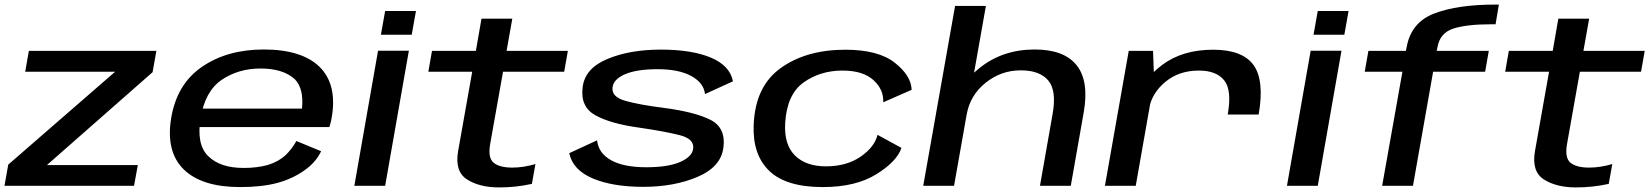

<svg xmlns="http://www.w3.org/2000/svg" viewBox="-24 -811 7203 838"><path d="M-4.5 0H561L577.5 -90.5H182L182.5 -92L642 -496L658.5 -589H102L86 -498H478.5L478 -497.5L12 -92.5Z M1024.5 5.5 1039.5 -78Q936.5 -78 885 -129.5Q832.5 -180 851.5 -294.5Q870.5 -412.5 943.5 -462.5Q1017 -512 1112.5 -512Q1211 -512 1262 -466Q1303 -425 1294 -337H845.5L831.5 -256.5H1413.5Q1420 -275 1423.5 -296.5Q1449 -441 1371.5 -518.5Q1293.5 -595 1127 -595Q967.5 -595 857 -519Q747.5 -443.5 723 -295Q699 -148.5 778.5 -71Q857.5 5.5 1024.5 5.5ZM1039.5 -78 1024.5 5.5Q1119 5.5 1186 -12.5Q1251.5 -30 1304 -67Q1355 -102.5 1377.5 -151L1269.5 -195.5Q1250 -160 1221 -132.5Q1190.5 -105 1145 -91Q1098.5 -78 1039.5 -78Z M1522.5 0H1657L1760.5 -589.5H1626ZM1657 -763 1638.5 -659.5H1773L1791.5 -763Z M2154.5 7Q2228.5 7 2297.5 -8.5L2313 -95Q2260.5 -79.5 2211.5 -79.5Q2157 -79.5 2130.8 -100.5Q2104.5 -121.5 2115.5 -183L2171.5 -498H2438.5L2454.5 -589H2187L2212 -729.5H2077.5L2053 -589H1861.5L1845.5 -498H2037L1975.5 -151.5Q1960 -62.5 2014.5 -27.8Q2069 7 2154.5 7Z M2783.5 4.5Q2918.5 4.5 3021 -39.2Q3123.5 -83 3133.5 -168Q3144.5 -253.5 3076.8 -288Q3009 -322.5 2871 -340.5Q2767 -353.5 2705.8 -370.8Q2644.5 -388 2649.5 -429Q2653 -465 2704 -487Q2755 -509 2845.5 -509Q2939 -509 2993.2 -479.2Q3047.5 -449.5 3053 -400.5L3175 -456Q3162 -524.5 3078.8 -559.5Q2995.5 -594.5 2860 -594.5Q2725 -594.5 2626.8 -553.5Q2528.5 -512.5 2519 -430Q2508 -344.5 2575.2 -307.5Q2642.5 -270.5 2768.5 -253.5Q2878 -237.5 2942.2 -221.2Q3006.5 -205 3001.5 -163Q2997.5 -127 2944.5 -104Q2891.5 -81 2797 -81Q2698 -81 2643 -111.8Q2588 -142.5 2582 -198.5L2460.5 -142.5Q2476 -69 2563.2 -32.2Q2650.5 4.5 2783.5 4.5Z M3567.5 5.5Q3710.5 5.5 3800.8 -50.5Q3891 -106.5 3910.5 -165.5L3806 -222.5Q3793 -169 3731.8 -127Q3670.5 -85 3581 -85Q3493 -85 3445.2 -132.8Q3397.5 -180.5 3403 -274Q3410.5 -399 3483.2 -451Q3556 -503 3653 -503Q3742 -503 3787.8 -461.8Q3833.5 -420.5 3831 -364.5L3955 -419Q3953 -481 3881 -537.5Q3809 -594 3665.5 -594Q3495 -594 3383.5 -514Q3272 -434 3265.5 -266Q3260 -136.5 3333.2 -65.5Q3406.5 5.5 3567.5 5.5Z M4005.5 0H4140L4279 -785H4144.5ZM4515 0H4649.5L4706 -320.5Q4730 -457 4675.2 -526Q4620.5 -595 4492 -595Q4352 -595 4251.8 -514.5Q4151.5 -434 4137.5 -355.5L4195 -310.5Q4210 -395.5 4277.8 -449.8Q4345.5 -504 4431 -504Q4514 -504 4551.2 -459.8Q4588.5 -415.5 4570 -312.5Z M5334.5 -311H5469.5Q5495.5 -460 5447.2 -527Q5399 -594 5270.5 -594Q5137.5 -594 5049.2 -528.2Q4961 -462.5 4946.5 -380L4991.5 -338.5Q5004 -405.5 5063 -454.2Q5122 -503 5209 -503Q5284.5 -503 5319 -460.5Q5353.5 -418 5334.5 -311ZM4798.5 0H4933L5013.5 -456.5L5008.5 -589H4902.5Z M5593 0H5727.5L5831 -589.5H5696.5ZM5727.5 -763 5709 -659.5H5843.5L5862 -763Z M6008.5 0H6143L6231 -498H6458L6474 -589H6246.5L6250 -605.5Q6261 -667.5 6319.2 -686.2Q6377.5 -705 6483 -705H6503.5L6518 -791H6501.5Q6338.5 -791 6236.8 -752.5Q6135 -714 6115.5 -605.5L6112 -589H5948.5L5932.5 -498H6097Z M6854.5 7Q6928.5 7 6997.5 -8.5L7013 -95Q6960.5 -79.5 6911.5 -79.5Q6857 -79.5 6830.8 -100.5Q6804.5 -121.5 6815.5 -183L6871.5 -498H7138.5L7154.5 -589H6887L6912 -729.5H6777.5L6753 -589H6561.5L6545.5 -498H6737L6675.5 -151.5Q6660 -62.5 6714.5 -27.8Q6769 7 6854.5 7Z"/></svg>

Font: Anybody Expanded Medium
Style: Italic
Weight: 500
Width: 7
Italic angle: -10°
Version: Version 1.113;gftools[0.9.25]